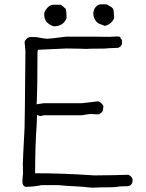

<svg xmlns="http://www.w3.org/2000/svg" viewBox="-20 -856 677 891"><path d="M404 15Q367 10 327.5 8.5Q288 7 249 3H174Q134 11 98 11Q84 7 84 -13Q84 -27 87 -52L86 -94Q86 -113 94 -263Q95 -271 98 -621L94 -661Q99 -677 117 -684H147Q190 -676 200 -676Q209 -676 288 -686Q471 -686 487 -685L527 -687L530 -686Q539 -686 539 -682L538 -679H539Q545 -674 546 -668V-653Q545 -646 539 -640.5Q533 -635 527 -634L479 -632Q477 -630 404 -630L379 -629Q366 -630 288 -631L156 -625L154 -615Q154 -448 150 -372L183 -377H359L437 -386Q455 -377 460 -362Q459 -353 457 -343.5Q455 -334 438 -325L400 -327Q394 -327 359 -321H183L166 -317L152 -323L150 -273Q143 -180 143 -52Q277 -52 417 -42Q532 -43 575 -45Q590 -39 595 -26V-11Q590 5 575 8L537 9Q518 13 496 13Q451 13 404 15ZM466 -736Q458 -740 446.5 -743.5Q435 -747 427 -756Q413 -772 413 -795Q413 -799 414.5 -803Q416 -807 416 -811Q428 -835 448 -836H474Q477 -835 481.5 -832Q486 -829 494.5 -824.5Q503 -820 507 -809L510 -772Q496 -742 466 -736ZM230 -734Q214 -737 196 -754Q185 -769 185 -790Q185 -799 191 -808Q207 -834 230 -834H263L285 -815Q289 -804 289 -772L288 -771Q286 -764 281 -757Q264 -734 230 -734Z"/></svg>

Font: Yozai
Style: Regular
Weight: 400
Designer: LXGW / Y.OzVox
Foundry: LXGW / Y.OzVox
Version: Version 0.861;October 22, 2024